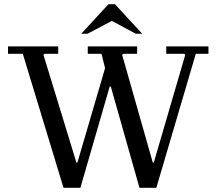

<svg xmlns="http://www.w3.org/2000/svg" viewBox="-20 -890 1026 910"><path d="M281 0 88 -635H18V-670H256V-635H191L186 -630L342 -120H347L478 -567L461 -635H396V-670H630V-635H564L559 -630L704 -120H709L858 -630L853 -635H768V-670H968V-635H908L721 0H641L505 -480H500L361 0ZM624 -730 510 -791 395 -730H365L494 -870H525L654 -730Z"/></svg>

Font: Brygada 1918
Style: Regular
Weight: 400
Designer: Mateusz Machalski | Borys Kosmynka | Przemek Hoffer
Foundry: NIEPODLEGLA 2018
Version: Version 3.006